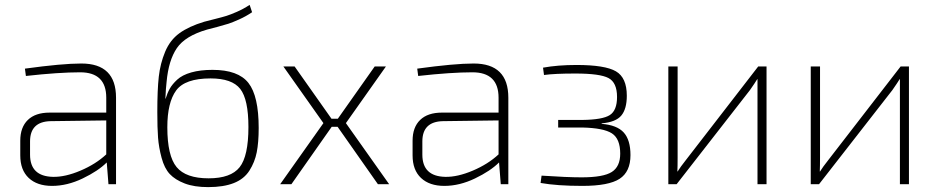

<svg xmlns="http://www.w3.org/2000/svg" viewBox="-20 -754 3832 786"><path d="M86 -443 82 -473Q234 -494 313 -494Q455 -494 455 -354V0H424L417 -89Q382 -54 318.5 -23.5Q255 7 193 7Q132 7 97.5 -25.5Q63 -58 63 -118V-178Q63 -233 94 -263Q125 -293 183 -293H415V-354Q415 -458 308 -458Q221 -458 86 -443ZM103 -175V-121Q103 -32 197 -30Q247 -29 309.5 -55.5Q372 -82 415 -122V-261L187 -258Q103 -256 103 -175Z M1002 -734 1012 -704Q987 -687 959 -674.5Q931 -662 915.5 -657Q900 -652 868.5 -643.5Q837 -635 828 -633Q738 -607 704 -557Q670 -507 662 -419Q659 -395 657 -350H658Q665 -373 675 -391Q685 -409 705.5 -428Q726 -447 763 -457.5Q800 -468 850 -468Q955 -468 997 -414.5Q1039 -361 1039 -230Q1039 -171 1031 -130.5Q1023 -90 1001 -55.5Q979 -21 937 -4.5Q895 12 832 12Q775 12 736 -3Q697 -18 675 -41.5Q653 -65 641.5 -108Q630 -151 627 -190.5Q624 -230 624 -295Q624 -386 630 -440Q636 -494 656 -542Q676 -590 714.5 -618Q753 -646 816 -665Q831 -669 861 -676.5Q891 -684 907 -689Q923 -694 949.5 -705.5Q976 -717 1002 -734ZM842 -433Q737 -433 701 -383.5Q665 -334 665 -233Q665 -116 703 -70Q741 -24 834 -24Q925 -24 961 -69.5Q997 -115 997 -234Q997 -347 963.5 -390Q930 -433 842 -433Z M1362 -235H1338L1173 0H1127L1304 -250L1140 -482H1186L1337 -268H1363L1514 -482H1560L1396 -250L1573 0H1527Z M1692 -443 1688 -473Q1840 -494 1919 -494Q2061 -494 2061 -354V0H2030L2023 -89Q1988 -54 1924.5 -23.5Q1861 7 1799 7Q1738 7 1703.5 -25.5Q1669 -58 1669 -118V-178Q1669 -233 1700 -263Q1731 -293 1789 -293H2021V-354Q2021 -458 1914 -458Q1827 -458 1692 -443ZM1709 -175V-121Q1709 -32 1803 -30Q1853 -29 1915.5 -55.5Q1978 -82 2021 -122V-261L1793 -258Q1709 -256 1709 -175Z M2207 -447 2203 -477Q2263 -488 2340 -488Q2457 -488 2501.5 -462Q2546 -436 2546 -362Q2546 -308 2523.5 -281Q2501 -254 2443 -249V-247Q2506 -242 2533.5 -211.5Q2561 -181 2561 -119Q2561 -51 2516.5 -22Q2472 7 2364 7Q2261 7 2193 -5L2197 -35Q2302 -28 2361 -28Q2450 -28 2484.5 -50Q2519 -72 2519 -125Q2519 -186 2485 -208Q2451 -230 2364 -232H2265V-263H2364Q2447 -264 2476.5 -283Q2506 -302 2506 -357Q2506 -416 2471 -434.5Q2436 -453 2336 -453Q2250 -453 2207 -447Z M3118 0H3081V-375V-430H3080Q3071 -415 3050 -385L2750 0H2716V-482H2754V-110Q2754 -72 2753 -52H2754Q2765 -70 2788 -99L3084 -482H3118Z M3701 0H3664V-375V-430H3663Q3654 -415 3633 -385L3333 0H3299V-482H3337V-110Q3337 -72 3336 -52H3337Q3348 -70 3371 -99L3667 -482H3701Z"/></svg>

Font: Exo 2.0 Extra Light
Style: Regular
Weight: 250
Designer: Natanael Gama
Version: Version 1.001;PS 001.001;hotconv 1.0.70;makeotf.lib2.5.58329